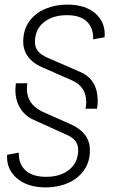

<svg xmlns="http://www.w3.org/2000/svg" viewBox="-20 -727 520 835"><path d="M355 -282Q355 -351 292 -378L162 -435Q123 -452 102 -480.5Q81 -509 81 -546Q81 -597 107 -633.5Q133 -670 177 -688.5Q221 -707 272 -707Q352 -707 396 -667.5Q440 -628 435 -565L385 -556Q387 -604 358.5 -632.5Q330 -661 271 -661Q209 -661 170.5 -630Q132 -599 132 -545Q132 -520 145.5 -504Q159 -488 189 -475L329 -414Q368 -397 386.5 -365Q405 -333 405 -289Q405 -272 402 -254H352Q355 -269 355 -282ZM11 -54 62 -63Q60 -15 90.5 13.5Q121 42 181 42Q243 42 281.5 10.5Q320 -21 320 -74Q320 -99 306.5 -115.5Q293 -132 263 -144L128 -205Q88 -223 67.5 -257Q47 -291 47 -335Q47 -345 49 -365H99Q97 -349 97 -341Q97 -273 165 -241L293 -184Q371 -147 371 -74Q371 -22 344.5 14.5Q318 51 274.5 69.5Q231 88 179 88Q99 88 53 48Q7 8 11 -54Z"/></svg>

Font: Krub Light
Style: Italic
Weight: 300
Italic angle: -8°
Designer: Ekaluck Peanpanawate
Foundry: Cadson Demak Co.,Ltd.
Version: Version 1.000; ttfautohint (v1.6)